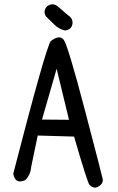

<svg xmlns="http://www.w3.org/2000/svg" viewBox="-20 -854 540 882"><path d="M196.3 -825.2Q222.7 -843.8 246.6 -823.7Q270.5 -803.7 291 -785.2Q312.5 -772.5 313.5 -750Q311.5 -717.8 278.3 -713.9Q251 -720.7 231 -739.7Q210.9 -758.8 191.4 -778.3Q175.8 -802.7 196.3 -825.2ZM212.9 -665Q253.9 -696.3 272.9 -670.9Q292 -645.5 370.1 -347.7Q448.2 -49.8 451.2 -34.2Q456.1 -16.6 441.4 -3.9Q416 19.5 391.6 -3.9Q382.8 -10.7 320.3 -226.6L153.3 -231.4L123 -85.9Q120.1 -49.8 95.7 -26.4Q48.8 -5.9 41 -56.6Q188.5 -627.9 212.9 -665ZM240.2 -538.1 172.9 -304.7 296.9 -303.7Z"/></svg>

Font: JasonHandwriting1
Style: Regular
Weight: 400
Version: Version 1.48.20